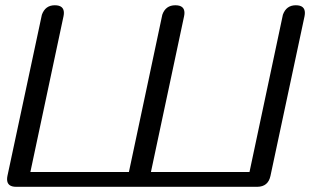

<svg xmlns="http://www.w3.org/2000/svg" viewBox="-20 -721 1197 741"><path d="M1121.6 -700.7Q1156.7 -700.7 1156.7 -671.4Q1156.7 -665.5 1155.3 -658.2L1023.9 -42.5Q1015.1 -0.5 973.1 0H42.5Q7.3 0 7.3 -29.3Q7.3 -35.2 8.8 -42.5L141.6 -664.1Q154.8 -700.7 191.4 -700.7Q226.6 -700.7 226.6 -671.4Q226.6 -665.5 225.1 -658.2L97.2 -57.1H477.5L606.4 -664.1Q619.1 -700.7 656.7 -700.7Q691.9 -700.7 691.9 -671.4Q691.9 -665.5 690.4 -658.2L562.5 -57.1H942.9L1071.8 -664.1Q1085 -700.7 1121.6 -700.7Z"/></svg>

Font: inglobal
Style: Italic
Weight: 400
Italic angle: -12°
Designer: Andrey Kochetov, Denis Davydov, Evgeny Yurtaev
Foundry: inglobal
Version: Version 1.00 September 25, 2014, initial release